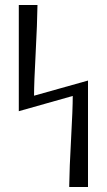

<svg xmlns="http://www.w3.org/2000/svg" viewBox="-20 -603 429 768"><path d="M55.2 -158.2V-583H129.9Q128.9 -507.8 122.6 -389.9Q116.2 -272 116.2 -220.2L332 -280.8V145H257.8L256.8 144Q257.8 68.8 264.4 -49.1Q271 -167 271 -219.2Z"/></svg>

Font: CMU Sans Serif
Style: Medium
Weight: 500
Version: Version 0.7.0